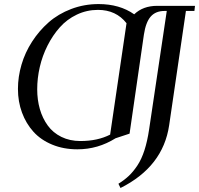

<svg xmlns="http://www.w3.org/2000/svg" viewBox="-20 -731 985 950"><path d="M68.8 -291Q68.8 -351.1 86.4 -411.1Q104 -471.2 138.7 -524.9Q173.3 -578.6 220.7 -620.4Q268.1 -662.1 332.3 -686.5Q396.5 -710.9 467.8 -710.9Q571.8 -710.9 644 -660.2Q687.5 -702.1 757.8 -702.1H944.8L941.9 -676.8H899.9L816.9 -110.8Q786.6 93.8 576.2 199.2L565.9 178.2Q595.7 159.7 617.4 139.2Q639.2 118.7 659.7 87.9Q680.2 57.1 694.6 12.7Q709 -31.7 717.8 -90.8L805.2 -676.8H793.9Q750 -676.8 725.6 -648.9Q701.2 -621.1 691.9 -559.1L621.1 -69.8L551.8 -46.9Q464.8 7.8 362.8 7.8Q294.4 7.8 238.3 -15.4Q182.1 -38.6 145.5 -79.1Q108.9 -119.6 88.9 -173.8Q68.8 -228 68.8 -291ZM164.1 -289.1Q164.1 -236.8 177.2 -191.2Q190.4 -145.5 216.3 -109.9Q242.2 -74.2 283.7 -53.7Q325.2 -33.2 377.9 -33.2Q462.9 -33.2 524.9 -64.9L606 -616.2Q554.2 -682.1 464.8 -682.1Q409.2 -682.1 360.1 -658.7Q311 -635.3 275.9 -595.7Q240.7 -556.2 215.1 -505.4Q189.5 -454.6 176.8 -399.2Q164.1 -343.8 164.1 -289.1Z"/></svg>

Font: Dihjauti
Style: Bold Italic
Weight: 700
Italic angle: -9°
Designer: T. Christopher White
Version: Version 3.0.0